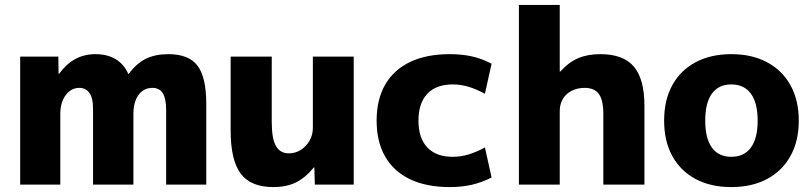

<svg xmlns="http://www.w3.org/2000/svg" viewBox="-20 -750 3296 780"><path d="M62 0V-520H217L218 -450H220Q249 -490 285.5 -510Q322 -530 368 -530Q416 -530 450 -509.5Q484 -489 501 -450H503Q535 -493 573 -511.5Q611 -530 664 -530Q747 -530 782.5 -483Q818 -436 818 -327V0H655V-302Q655 -349 641.5 -371Q628 -393 599 -393Q564 -393 543 -364.5Q522 -336 522 -287V0H358V-310Q358 -351 343.5 -372Q329 -393 302 -393Q269 -393 247 -363.5Q225 -334 225 -287V0Z M1090 10Q999 10 958 -44.5Q917 -99 917 -220V-520H1084V-253Q1084 -187 1101 -157Q1118 -127 1153 -127Q1180 -127 1202 -141Q1224 -155 1237.5 -178.5Q1251 -202 1251 -230V-520H1417V0H1259L1257 -70H1255Q1221 -28 1182.5 -9Q1144 10 1090 10Z M1807 10Q1713 10 1646.5 -21.5Q1580 -53 1545 -113.5Q1510 -174 1510 -260Q1510 -346 1545 -406.5Q1580 -467 1646.5 -498.5Q1713 -530 1807 -530Q1856 -530 1897 -521Q1938 -512 1977 -491L1950 -369Q1915 -388 1883.5 -397.5Q1852 -407 1819 -407Q1752 -407 1716 -369Q1680 -331 1680 -260Q1680 -189 1716 -151Q1752 -113 1819 -113Q1852 -113 1883.5 -122.5Q1915 -132 1950 -151L1977 -29Q1938 -9 1897 0.5Q1856 10 1807 10Z M2088 0V-730H2254V-459H2256Q2290 -497 2328.5 -513.5Q2367 -530 2419 -530Q2512 -530 2555 -479.5Q2598 -429 2598 -320V0H2431V-287Q2431 -343 2413 -368Q2395 -393 2355 -393Q2326 -393 2303 -381.5Q2280 -370 2267.5 -349.5Q2255 -329 2254 -303V0Z M2951 10Q2867 10 2805.5 -23Q2744 -56 2711 -116.5Q2678 -177 2678 -260Q2678 -343 2711 -403.5Q2744 -464 2805.5 -497Q2867 -530 2951 -530Q3035 -530 3096.5 -497Q3158 -464 3191.5 -403.5Q3225 -343 3225 -260Q3225 -177 3191.5 -116.5Q3158 -56 3096.5 -23Q3035 10 2951 10ZM2951 -113Q3003 -113 3030.5 -150.5Q3058 -188 3058 -260Q3058 -332 3030.5 -369.5Q3003 -407 2951 -407Q2899 -407 2872 -369.5Q2845 -332 2845 -260Q2845 -188 2872 -150.5Q2899 -113 2951 -113Z"/></svg>

Font: M PLUS 2 Thin ExtraBold
Style: Regular
Weight: 800
Version: Version 1.001